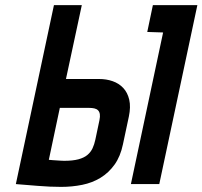

<svg xmlns="http://www.w3.org/2000/svg" viewBox="-20 -720 792 751"><path d="M556 -595 618 -593 492 0H603L752 -700H578ZM368 -411H238L300 -700H191L42 0Q42 0 53.5 1Q65 2 84.5 3.5Q104 5 127.5 7Q151 9 175 10Q199 11 219 11Q262 11 301.5 3Q341 -5 373 -24.5Q405 -44 428 -76Q451 -108 461 -156L484 -264Q492 -302 485.5 -330Q479 -358 462 -376Q445 -394 420.5 -402.5Q396 -411 368 -411ZM353 -174Q349 -155 342 -140Q335 -125 322 -114Q309 -103 287 -97Q265 -91 231 -91Q226 -91 218.5 -91.5Q211 -92 202.5 -92.5Q194 -93 187 -93.5Q180 -94 175.5 -94.5Q171 -95 171 -95L214 -298H329Q340 -298 349 -296Q358 -294 363.5 -288.5Q369 -283 370.5 -273.5Q372 -264 369 -250Z"/></svg>

Font: Advent Pro
Style: Bold Italic
Weight: 700
Italic angle: -12°
Designer: VivaRado, Andreas Kalpakidis
Foundry: VivaRado, Andreas Kalpakidis
Version: Version 3.000